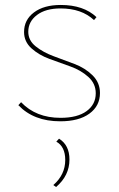

<svg xmlns="http://www.w3.org/2000/svg" viewBox="-20 -484 480 774"><path d="M366 -108Q366 -147 336 -174Q306 -201 264 -216Q222 -231 179.5 -246.5Q137 -262 107 -289Q77 -316 77 -355Q77 -404 117 -434Q157 -464 225 -464Q317 -464 369 -415L359 -403Q309 -450 224 -450Q164 -450 129 -423.5Q94 -397 94 -356Q94 -321 124 -297Q154 -273 196 -257.5Q238 -242 280.5 -226Q323 -210 353 -180.5Q383 -151 383 -109Q383 -57 340.5 -26Q298 5 223 5Q116 5 54 -60L65 -72Q125 -9 224 -9Q292 -9 329 -36Q366 -63 366 -108ZM206 270 195 262Q243 220 243 161Q243 107 207 87L218 75Q260 101 260 159Q260 224 206 270Z"/></svg>

Font: EauTestSC Thin
Style: Regular
Weight: 250
Designer: Christian Thalmann (Catharsis Fonts)
Version: Version 0.001;PS 000.001;hotconv 1.0.88;makeotf.lib2.5.64775